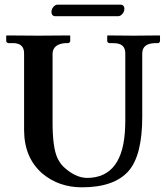

<svg xmlns="http://www.w3.org/2000/svg" viewBox="-20 -799 718 829"><path d="M491.2 -729H216.8Q202.6 -730.5 202.1 -747.1Q202.1 -764.6 217.8 -775.9Q223.1 -778.8 227.1 -778.8H502.9Q516.1 -777.3 517.1 -762.2Q517.1 -743.2 500.5 -731.9Q495.6 -729.5 491.2 -729ZM521 -568.8Q521 -606.9 483.4 -611.8Q475.1 -612.8 465.8 -612.8H452.1Q444.3 -614.3 442.9 -621.1V-645L444.8 -646Q445.8 -646 557.1 -645L668.9 -646L670.9 -645V-621.1Q668.9 -614.3 663.1 -612.8H648.9Q594.7 -611.3 594.2 -568.8V-294.9Q594.2 -127.9 534.7 -60.1Q472.2 9.8 334 9.8Q234.9 9.8 164.1 -48.8Q84.5 -116.7 84 -236.8V-568.8Q84 -606 49.3 -611.8Q40.5 -613.3 29.8 -612.8H16.1Q8.3 -614.3 6.8 -621.1V-645L8.8 -646Q9.8 -646 146 -645L280.8 -646L283.2 -645V-621.1Q281.2 -614.3 274.9 -612.8H261.2Q209.5 -608.4 207 -568.8V-270Q207 -163.1 227.5 -117.7Q238.3 -95.2 252.9 -80.1Q304.2 -31.7 355 -30.8Q514.2 -30.8 520.5 -253.9Q521 -266.1 521 -277.8Z"/></svg>

Font: Linux Libertine O
Style: Semibold
Weight: 700
Designer: Philipp H. Poll
Foundry: Philipp H. Poll
Version: Version 5.0.0